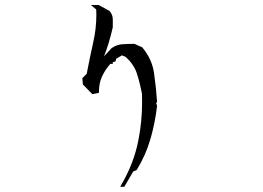

<svg xmlns="http://www.w3.org/2000/svg" viewBox="-20 -783 1040 758"><path d="M541 -380.4Q541 -397 540.5 -413.6Q532.7 -454.1 520.5 -492.7Q508.3 -529.8 475.6 -558.6L461.4 -564.5L439 -551.3L436 -540.5L425.3 -537.6V-530.8H415.5Q394.5 -506.8 382.6 -480.5Q370.6 -454.1 370.6 -420.9V-416.5L344.7 -411.1L307.1 -449.7L305.2 -474.6L322.3 -491.7Q334 -552.7 348.1 -616.2Q360.4 -669.4 360.4 -725.6Q360.4 -735.4 359.9 -745.6L338.9 -763.2H369.6L412.6 -739.7Q425.3 -724.6 425.3 -707V-675.3Q410.6 -610.8 390.6 -560.5L420.4 -592.8Q440.4 -606.9 463.4 -608.4Q486.3 -609.9 509.8 -609.9H510.7L541.5 -596.2Q580.1 -550.3 588.1 -494.6Q596.2 -439 600.1 -381.3L596.7 -376L600.1 -364.7Q592.3 -297.9 573.7 -233.4Q554.7 -168.5 519.5 -111.8L505.9 -106L470.7 -45.4H454.6L459 -53.7Q507.8 -136.7 525.9 -227.1Q541 -302.2 541 -380.4Z"/></svg>

Font: Bakudai
Style: Medium
Weight: 500
Version: Version 1.48